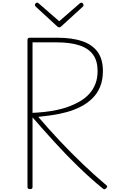

<svg xmlns="http://www.w3.org/2000/svg" viewBox="-20 -1410 890 1446"><path d="M207 14Q196 14 191.5 10Q187 6 187 -3V-1111Q187 -1119 192 -1122.5Q197 -1126 207 -1126H409Q524 -1126 600.5 -1099.5Q677 -1073 716 -1018Q755 -963 755 -876Q755 -807 733.5 -755.5Q712 -704 674 -667.5Q636 -631 587 -606Q538 -581 483 -566Q428 -551 373 -543Q318 -535 268 -530Q343 -442 427 -352.5Q511 -263 601 -177Q691 -91 782 -14Q788 -9 787.5 -4Q787 1 778 9Q771 16 765.5 15.5Q760 15 753 9Q660 -67 568.5 -156Q477 -245 391 -339.5Q305 -434 225 -526V-3Q225 6 221.5 10Q218 14 207 14ZM225 -560Q268 -562 315 -567Q362 -572 409.5 -582Q457 -592 501 -608.5Q545 -625 584 -648Q623 -671 652.5 -703.5Q682 -736 698.5 -778.5Q715 -821 715 -876Q715 -950 681.5 -997.5Q648 -1045 579 -1068Q510 -1091 407 -1091H225ZM593 -1390Q599 -1390 604 -1384.5Q609 -1379 609 -1371Q609 -1368 608 -1365.5Q607 -1363 604 -1360L442 -1212Q437 -1207 433.5 -1205.5Q430 -1204 426 -1204Q422 -1204 418.5 -1205.5Q415 -1207 410 -1212L248 -1361Q246 -1364 244.5 -1367Q243 -1370 243 -1372Q243 -1380 248.5 -1385Q254 -1390 260 -1390Q264 -1390 266.5 -1388Q269 -1386 272 -1384L426 -1250L580 -1384Q583 -1386 586 -1388Q589 -1390 593 -1390Z"/></svg>

Font: Playwrite BR Thin
Style: Regular
Weight: 250
Version: Version 1.003